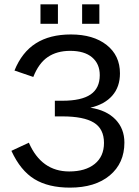

<svg xmlns="http://www.w3.org/2000/svg" viewBox="-20 -857 644 887"><path d="M303.2 9.8C380.7 9.8 442 -9 487.1 -46.6C532.1 -84.2 554.7 -134.8 554.7 -198.2C554.7 -241.2 540.9 -276.9 513.2 -305.4C485.5 -333.9 446.9 -351.9 397.5 -359.4C441.7 -369.8 475.6 -388.5 499 -415.5C522.5 -442.5 534.2 -476.7 534.2 -518.1C534.2 -573.1 513.7 -616.8 472.7 -649.2C431.6 -681.6 376.6 -697.8 307.6 -697.8C242.5 -697.8 188.5 -684.1 145.5 -656.7C102.5 -629.4 69.7 -587.6 46.9 -531.2L133.8 -501.5C150.4 -543.8 172.7 -574.5 200.7 -593.5C228.7 -612.5 263.2 -622.1 304.2 -622.1C348.1 -622.1 381.9 -612.1 405.5 -592C429.1 -572 440.9 -544.6 440.9 -509.8C440.9 -469.7 426.8 -440 398.7 -420.7C370.5 -401.3 327 -391.6 268.1 -391.6H233.4V-319.3H268.1C333.8 -319.3 382.3 -309.7 413.6 -290.5C444.8 -271.3 460.4 -240.1 460.4 -196.8C460.4 -155.1 446.1 -122.7 417.5 -99.6C388.8 -76.5 349.6 -64.9 299.8 -64.9C214.2 -64.9 152 -109.2 113.3 -197.8L32.7 -160.2C60.7 -99.3 96.2 -55.7 139.2 -29.5C182.1 -3.3 236.8 9.8 303.2 9.8ZM359.4 -747.1H439V-836.9H359.4ZM167 -747.1H247.6V-836.9H167Z"/></svg>

Font: Arimo
Style: Regular
Weight: 400
Designer: Steve Matteson
Foundry: Monotype Imaging Inc.
Version: Version 1.32